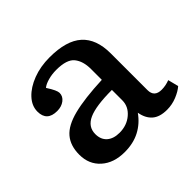

<svg xmlns="http://www.w3.org/2000/svg" viewBox="-133 -697 875 875"><g transform="rotate(-45 304.5 -260.0)"><path d="M216 14Q146 14 103.5 -24Q61 -62 61 -124Q61 -182 91 -217.5Q121 -253 190 -270.5Q259 -288 375 -293V-363Q375 -413 351.5 -442.5Q328 -472 260 -472Q232 -472 207 -465Q182 -458 169 -447Q184 -424 190.5 -409.5Q197 -395 197 -387Q197 -365 178 -350.5Q159 -336 131 -336Q65 -336 65 -398Q65 -435 94 -466Q123 -497 171.5 -515.5Q220 -534 279 -534Q387 -534 438 -488Q489 -442 489 -350V-113Q489 -68 536 -68Q562 -68 588 -78L601 -27Q583 -11 552.5 1.5Q522 14 489 14Q442 14 417 -8Q392 -30 385 -71Q356 -30 314 -8Q272 14 216 14ZM262 -65Q309 -65 342 -93Q375 -121 375 -161V-228Q272 -228 225.5 -207Q179 -186 179 -139Q179 -104 201 -84.5Q223 -65 262 -65Z"/></g></svg>

Font: Literata 7pt Medium
Style: Regular
Weight: 500
Designer: Latin by Veronika Burian and Jose Scaglione. Greek by Irene Vlachou. Cyrillic by Vera Evstafieva.
Foundry: TypeTogether
Version: Version 3.002